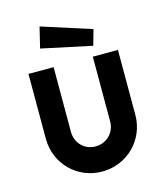

<svg xmlns="http://www.w3.org/2000/svg" viewBox="-109 -793 757 885"><g transform="rotate(-15 270.0 -350.5)"><path d="M270 10C389 10 484 -84 484 -203V-513H364V-204C364 -151 323 -110 270 -110C217 -110 177 -151 177 -204V-513H57V-203C57 -84 151 10 270 10ZM379 -561 400 -635 163 -711 139 -612Z"/></g></svg>

Font: Lineal
Style: Bold
Weight: 700
Designer: Created by Frank Adebiaye with contributions from Anton Moglia & Ariel Martín Pérez
Created by Frank ADEBIAYE with FontF
Foundry: Velvetyne Type Foundry
Version: Version 2.000;Glyphs 3.2 (3227)